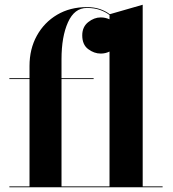

<svg xmlns="http://www.w3.org/2000/svg" viewBox="-20 -790 729 810"><path d="M19.5 -3.5H104.5V-456.5H19.5V-460H104.5V-511.5Q104.5 -583.5 135.5 -639.5Q166.5 -695.5 221 -727.8Q275.5 -760 346.5 -760Q377.5 -760 401.5 -751.8Q425.5 -743.5 443 -730L582 -770V-3.5H666V0H19.5ZM375 -456.5H239.5V-3.5H442V-572.5Q425 -564 405 -564Q377 -564 352 -582.8Q327 -601.5 327 -641Q327 -676.5 352 -696.5Q377 -716.5 405 -716.5Q424.5 -716.5 442 -708.5V-726.5Q425 -740 401.2 -748.2Q377.5 -756.5 346.5 -756.5Q294 -756.5 266.8 -696Q239.5 -635.5 239.5 -540V-460H375Z"/></svg>

Font: Bodoni* 48pt
Style: Bold
Weight: 700
Version: Version 2.3